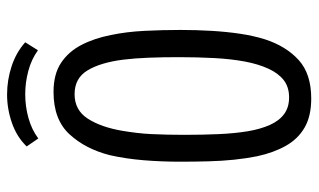

<svg xmlns="http://www.w3.org/2000/svg" viewBox="-194 -678 878 529"><g transform="rotate(-90 244.5 -414.0)"><path d="M237 5Q189 5 157.5 -13Q126 -31 107 -64.5Q88 -98 78 -144Q72 -174 68.5 -207.5Q65 -241 64 -279Q63 -317 63 -357Q63 -382 64 -407Q65 -432 67 -456.5Q69 -481 72.5 -504.5Q76 -528 81 -550Q98 -617 138.5 -661Q179 -705 255 -705Q304 -705 335 -684.5Q366 -664 384.5 -628.5Q403 -593 412 -547Q421 -504 423.5 -454.5Q426 -405 426 -355Q426 -311 423.5 -269.5Q421 -228 415.5 -191Q410 -154 400 -122Q381 -64 343 -29.5Q305 5 237 5ZM240 -56Q269 -56 288 -71Q307 -86 319.5 -113.5Q332 -141 339 -178Q346 -216 348.5 -262Q351 -308 351 -360Q351 -404 349.5 -443Q348 -482 344 -514Q336 -576 314.5 -611.5Q293 -647 249 -647Q205 -647 181.5 -610.5Q158 -574 148 -515Q145 -497 142.5 -476.5Q140 -456 139 -434.5Q138 -413 137.5 -390.5Q137 -368 137 -345Q137 -294 139 -249.5Q141 -205 147 -169Q153 -134 164.5 -108.5Q176 -83 194.5 -69.5Q213 -56 240 -56ZM127 -747 105 -779Q131 -806 169.5 -819.5Q208 -833 248 -833Q288 -833 326 -820.5Q364 -808 392 -783L370 -748Q345 -766 313 -774.5Q281 -783 249 -783Q215 -783 183 -774Q151 -765 127 -747Z"/></g></svg>

Font: Truculenta
Style: Regular
Weight: 400
Designer: Ivan Castro, Eva Sanz & Omnibus-Type Team
Foundry: Omnibus-Type
Version: Version 1.002